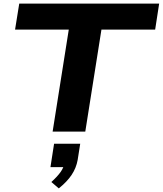

<svg xmlns="http://www.w3.org/2000/svg" viewBox="-20 -725 897 1058"><path d="M270 0 359 -562H63L86 -705H857L835 -562H539L450 0ZM304 313 263 278Q297 247 314.5 222Q332 197 335 172L359 196H258L278 67H422L408 156Q400 201 374.5 239Q349 277 304 313Z"/></svg>

Font: Nunito Sans 10pt Expanded ExtraBold
Style: Italic
Weight: 800
Width: 7
Italic angle: -9°
Designer: Vernon Adams
Foundry: Vernon Adams
Version: Version 3.101;gftools[0.9.27]